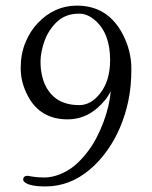

<svg xmlns="http://www.w3.org/2000/svg" viewBox="-20 -420 544 687"><path d="M63 222.9Q63 209 79.1 209Q79.3 209 96.6 212Q113.8 215.1 139.3 215.1Q164.8 215.1 193.6 203.9Q222.4 192.6 245.5 173.6Q268.6 154.5 288.8 129Q309.1 103.5 324.1 75.1Q339.1 46.6 350.3 16.6Q372.3 -42 376 -94Q362.1 -62.7 327.4 -32.7Q281.2 7.1 221.9 7.1Q124 7.1 79.6 -76.7Q54 -125.2 54 -175.7Q54 -226.1 70.6 -267Q87.2 -307.9 114.7 -336.9Q174.6 -399.9 254.9 -399.9Q366 -399.9 419.2 -297.4Q450 -238.3 450 -174.2Q450 -110.1 439.3 -59.6Q428.7 -9 409.5 36Q390.4 81.1 362.4 120Q334.5 158.9 301 187Q229.5 247.1 143.1 247.1Q80.8 247.1 65.4 229Q63 225.8 63 222.9ZM181.6 -66.7Q213.9 -43.9 263.9 -43.9Q305.9 -43.9 339.1 -86.9Q374 -131.8 374 -205.1Q374 -302.5 318.1 -349.1Q291.5 -371.1 264.3 -371.1Q237.1 -371.1 218.1 -363.5Q199.2 -356 184.9 -342.9Q170.7 -329.8 159.1 -312.6Q147.5 -295.4 140.1 -275.9Q132.8 -256.3 128.9 -236.3Q125 -216.3 125 -201.3Q125 -186.3 126.1 -174.9Q127.2 -163.6 130.7 -147.9Q134.3 -132.3 140.1 -118.7Q146 -105 156.7 -90.8Q167.5 -76.7 181.6 -66.7Z"/></svg>

Font: Linden Hill
Style: Italic
Weight: 400
Italic angle: -5.60001°
Version: Version 1.201